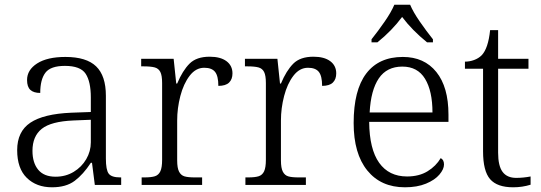

<svg xmlns="http://www.w3.org/2000/svg" viewBox="-20 -786 2300 816"><path d="M53 -148Q53 -227 109 -264.5Q165 -302 283 -307L366 -310V-372Q366 -439 344 -472.5Q322 -506 256 -506Q195 -506 173 -477Q151 -448 151 -391Q123 -391 109 -404Q95 -417 95 -446Q95 -489 138 -516.5Q181 -544 258 -544Q347 -544 388.5 -504Q430 -464 430 -379V-112Q430 -64 442 -48Q454 -32 491 -32H495V0H383L371 -94H366Q334 -45 297.5 -17.5Q261 10 201 10Q135 10 94 -30Q53 -70 53 -148ZM366 -181V-277L292 -274Q197 -270 157.5 -238.5Q118 -207 118 -145Q118 -94 142.5 -64.5Q167 -35 216 -35Q259 -35 293 -55.5Q327 -76 346.5 -109.5Q366 -143 366 -181Z M582 -32H594Q623 -32 638.5 -37Q654 -42 661.5 -58Q669 -74 669 -107V-433Q669 -465 661.5 -480Q654 -495 637.5 -499.5Q621 -504 589 -504H580V-536H718L729 -431H733Q756 -486 785.5 -515.5Q815 -545 871 -545Q917 -545 942.5 -526Q968 -507 968 -474Q968 -449 953.5 -435Q939 -421 908 -421Q908 -463 894 -480.5Q880 -498 848 -498Q812 -498 786 -464Q760 -430 746.5 -378Q733 -326 733 -274V-104Q733 -72 741 -56.5Q749 -41 764 -36.5Q779 -32 808 -32H839V0H582Z M1023 -32H1035Q1064 -32 1079.5 -37Q1095 -42 1102.5 -58Q1110 -74 1110 -107V-433Q1110 -465 1102.5 -480Q1095 -495 1078.5 -499.5Q1062 -504 1030 -504H1021V-536H1159L1170 -431H1174Q1197 -486 1226.5 -515.5Q1256 -545 1312 -545Q1358 -545 1383.5 -526Q1409 -507 1409 -474Q1409 -449 1394.5 -435Q1380 -421 1349 -421Q1349 -463 1335 -480.5Q1321 -498 1289 -498Q1253 -498 1227 -464Q1201 -430 1187.5 -378Q1174 -326 1174 -274V-104Q1174 -72 1182 -56.5Q1190 -41 1205 -36.5Q1220 -32 1249 -32H1280V0H1023Z M1483 -263Q1483 -403 1536.5 -473.5Q1590 -544 1692 -544Q1783 -544 1834.5 -480Q1886 -416 1886 -299V-268H1549Q1550 -152 1591.5 -94Q1633 -36 1710 -36Q1761 -36 1797 -58Q1833 -80 1853 -114Q1867 -107 1867 -87Q1867 -67 1847.5 -44Q1828 -21 1790.5 -5.5Q1753 10 1701 10Q1599 10 1541 -61.5Q1483 -133 1483 -263ZM1818 -308Q1818 -399 1786.5 -451Q1755 -503 1690 -503Q1624 -503 1590 -453Q1556 -403 1551 -308ZM1559 -619Q1587 -654 1615 -694.5Q1643 -735 1656 -766H1723Q1736 -735 1764 -694.5Q1792 -654 1820 -619V-606H1795Q1731 -658 1689 -714Q1646 -656 1584 -606H1559Z M2033 -143V-494H1956V-524Q1976 -524 1995 -531Q2014 -538 2027 -551Q2055 -580 2063 -658H2097V-536H2226V-494H2097V-137Q2097 -81 2116 -55.5Q2135 -30 2174 -30Q2204 -30 2235 -36V-1Q2200 10 2161 10Q2093 10 2063 -24.5Q2033 -59 2033 -143Z"/></svg>

Font: Noto Serif Light
Style: Regular
Weight: 300
Designer: Monotype Design Team
Foundry: Monotype Imaging Inc.
Version: Version 1.001